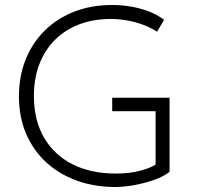

<svg xmlns="http://www.w3.org/2000/svg" viewBox="-20 -735 790 770"><path d="M443 15Q358 15 287 -11Q216 -37 164.2 -85Q112.5 -133 84.2 -199.8Q56 -266.5 56 -348Q56 -430 83.2 -497.2Q110.5 -564.5 160.2 -613.2Q210 -662 278.5 -688.5Q347 -715 430 -715Q468.5 -715 506 -708.5Q543.5 -702 577.2 -689Q611 -676 638 -655.5L610 -608Q569.5 -633.5 521.2 -646.2Q473 -659 425 -659Q355.5 -659 298.5 -637.5Q241.5 -616 200.8 -575.5Q160 -535 138 -478Q116 -421 116 -350Q116 -252.5 156.8 -182.8Q197.5 -113 271.2 -76Q345 -39 444 -39Q499.5 -39 541 -50Q582.5 -61 604 -75V-289H430V-343H660V-46Q636.5 -27 597.2 -13.2Q558 0.5 516 7.8Q474 15 443 15Z"/></svg>

Font: Geologica Roman Thin
Style: Regular
Weight: 250
Designer: Sindre Bremnes, Frode Helland
Foundry: Monokrom Skriftforlag AS
Version: Version 1.010;gftools[0.9.28]